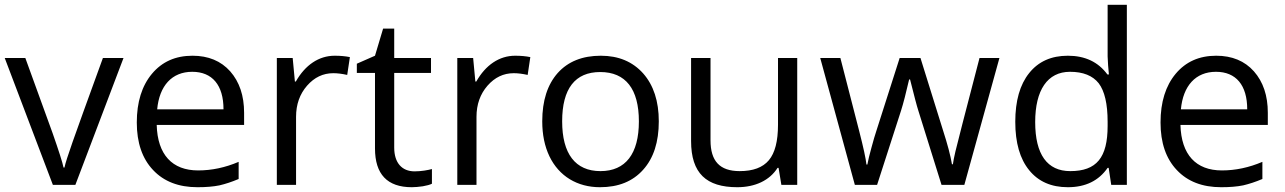

<svg xmlns="http://www.w3.org/2000/svg" viewBox="-20 -780 5421 810"><path d="M297.9 0 501 -535.2H414.1C347.7 -353 305.2 -234.9 286.1 -180.7C267.1 -126.5 255.4 -90.3 252 -73.2H248C243.7 -95.2 228 -143.6 202.1 -217.8L86.9 -535.2H0L203.1 0Z M813 9.8C849.1 9.8 879.9 7.3 905.8 2C931.2 -3.9 958 -12.7 986.8 -24.9V-97.2C930.7 -73.2 873.5 -61 815.9 -61C706.5 -61 644.5 -127.4 641.1 -252.9H1009.8V-304.2C1009.8 -376.5 990.2 -434.6 951.2 -479C912.1 -522.9 858.9 -544.9 792 -544.9C720.2 -544.9 663.6 -519.5 621.1 -468.8C578.6 -418 557.1 -349.6 557.1 -263.2C557.1 -177.7 580.1 -110.8 626 -62.5C671.4 -14.2 733.9 9.8 813 9.8ZM791 -477.1C875.5 -477.1 922.9 -420.9 922.9 -318.8H643.1C652.3 -418 705.1 -477.1 791 -477.1Z M1392.1 -544.9C1325.2 -544.9 1267.6 -505.9 1228 -436H1224.1L1214.8 -535.2H1147.9V0H1229V-287.1C1229 -339.4 1244.6 -383.3 1275.4 -418.5C1306.2 -453.6 1342.8 -471.2 1386.2 -471.2C1403.3 -471.2 1422.9 -468.8 1444.8 -463.9L1456.1 -539.1C1437 -543 1416 -544.9 1392.1 -544.9Z M1729 -57.1C1675.8 -57.1 1643.1 -92.8 1643.1 -157.2V-472.2H1798.3V-535.2H1643.1V-659.2H1596.2L1562 -544.9L1485.4 -511.2V-472.2H1562V-153.8C1562 -44.9 1613.8 9.8 1717.3 9.8C1731 9.8 1746.6 8.3 1763.7 5.9C1780.8 2.9 1793.5 -0.5 1802.2 -4.9V-66.9C1786.6 -62.5 1757.8 -57.1 1729 -57.1Z M2153.3 -544.9C2086.4 -544.9 2028.8 -505.9 1989.3 -436H1985.4L1976.1 -535.2H1909.2V0H1990.2V-287.1C1990.2 -339.4 2005.9 -383.3 2036.6 -418.5C2067.4 -453.6 2104 -471.2 2147.5 -471.2C2164.6 -471.2 2184.1 -468.8 2206.1 -463.9L2217.3 -539.1C2198.2 -543 2177.2 -544.9 2153.3 -544.9Z M2759.3 -268.1C2759.3 -353 2737.3 -420.4 2693.4 -470.2C2648.9 -520 2589.4 -544.9 2514.6 -544.9C2437 -544.9 2376.5 -520.5 2333 -472.2C2289.6 -423.3 2267.6 -355.5 2267.6 -268.1C2267.6 -211.9 2277.8 -162.6 2297.9 -120.6C2338.4 -36.6 2415.5 9.8 2511.2 9.8C2588.9 9.8 2649.4 -14.6 2693.4 -64C2737.3 -112.8 2759.3 -180.7 2759.3 -268.1ZM2351.6 -268.1C2351.6 -406.2 2406.2 -476.1 2512.2 -476.1C2619.6 -476.1 2675.3 -404.3 2675.3 -268.1C2675.3 -130.9 2619.1 -58.1 2513.2 -58.1C2407.2 -58.1 2351.6 -131.3 2351.6 -268.1Z M2895.5 -535.2V-185.1C2895.5 -48.8 2960 9.8 3090.3 9.8C3166 9.8 3227.1 -19 3260.3 -71.8H3264.6L3276.4 0H3343.3V-535.2H3262.2V-253.9C3262.2 -184.6 3249.5 -134.8 3223.6 -104C3197.8 -73.2 3156.7 -58.1 3100.6 -58.1C3016.1 -58.1 2977.5 -100.6 2977.5 -188V-535.2Z M4048.3 0 4196.3 -535.2H4112.3C4050.3 -296.9 4016.1 -165.5 4010.7 -141.1C4004.9 -116.7 4001.5 -98.6 4000 -86.9H3996.1C3989.7 -125 3977.1 -171.9 3959 -228L3863.3 -535.2H3775.4L3677.2 -228C3671.4 -210.9 3664.6 -187.5 3656.7 -158.2C3648.4 -128.4 3642.6 -104.5 3639.2 -85.9H3635.3C3632.8 -110.4 3622.6 -157.7 3604.5 -228C3586.4 -298.3 3560.1 -400.9 3525.4 -535.2H3440.4L3586.4 0H3680.2L3781.2 -313C3791 -343.8 3802.2 -387.7 3815.4 -444.8H3819.3C3836.4 -377 3847.7 -333 3854 -314L3952.1 0Z M4668 0H4733.9V-759.8H4652.8V-542L4654.8 -504.4L4658.2 -465.8H4651.9C4613.3 -518.6 4557.6 -544.9 4484.9 -544.9C4415 -544.9 4360.8 -520.5 4321.8 -471.7C4282.7 -422.9 4263.2 -354.5 4263.2 -266.1C4263.2 -177.7 4282.7 -109.9 4321.8 -62C4360.4 -14.2 4415 9.8 4484.9 9.8C4559.6 9.8 4615.2 -17.6 4652.8 -71.8H4657.2ZM4495.1 -58.1C4397.9 -58.1 4347.2 -128.4 4347.2 -265.1C4347.2 -399.9 4398.9 -477.1 4494.1 -477.1C4549.3 -477.1 4589.8 -460.9 4615.2 -428.7C4640.1 -396 4652.8 -341.8 4652.8 -266.1V-249C4652.8 -114.7 4606 -58.1 4495.1 -58.1Z M5131.8 9.8C5168 9.8 5198.7 7.3 5224.6 2C5250 -3.9 5276.9 -12.7 5305.7 -24.9V-97.2C5249.5 -73.2 5192.4 -61 5134.8 -61C5025.4 -61 4963.4 -127.4 4960 -252.9H5328.6V-304.2C5328.6 -376.5 5309.1 -434.6 5270 -479C5231 -522.9 5177.7 -544.9 5110.8 -544.9C5039.1 -544.9 4982.4 -519.5 4939.9 -468.8C4897.5 -418 4876 -349.6 4876 -263.2C4876 -177.7 4898.9 -110.8 4944.8 -62.5C4990.2 -14.2 5052.7 9.8 5131.8 9.8ZM5109.9 -477.1C5194.3 -477.1 5241.7 -420.9 5241.7 -318.8H4961.9C4971.2 -418 5023.9 -477.1 5109.9 -477.1Z"/></svg>

Font: Samim
Style: Regular
Weight: 400
Foundry: DejaVu fonts team - Redesigned by Saber Rastikerdar
Version: Version 4.0.5